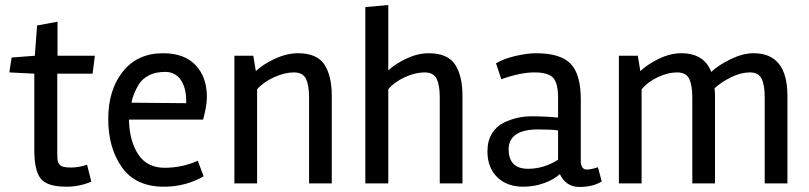

<svg xmlns="http://www.w3.org/2000/svg" viewBox="-20 -727 3206 761"><path d="M244 13Q166 13 141 -19.5Q116 -52 116 -131V-435L17 -440L26 -499L118 -506L127 -626L208 -641V-506H356L347 -435H207V-122Q207 -101 208.5 -90.5Q210 -80 219.5 -71.5Q229 -63 261 -63Q293 -63 325 -74L342 -7Q295 13 244 13Z M630 13Q518 13 463.5 -63.5Q409 -140 409 -255.5Q409 -371 467 -443.5Q525 -516 626 -516Q711 -516 755.5 -468.5Q800 -421 800 -343Q800 -308 785 -253H491Q493 -168 528 -115Q563 -62 632.5 -62Q702 -62 764 -90L787 -28Q715 13 630 13ZM718 -326Q718 -380 696 -411Q674 -442 635 -442Q596 -442 570.5 -428.5Q545 -415 531 -394Q507 -354 501 -320L718 -318Z M1295 -347V0H1205V-342Q1205 -388 1193 -414Q1181 -440 1144.5 -440Q1108 -440 1065.5 -420.5Q1023 -401 999 -373V0H909V-506H984L994 -445Q1022 -472 1069.5 -494Q1117 -516 1161 -516Q1236 -516 1265.5 -471.5Q1295 -427 1295 -347Z M1679 -516Q1754 -516 1783.5 -471.5Q1813 -427 1813 -347V0H1723V-342Q1723 -388 1711 -414Q1699 -440 1662.5 -440Q1626 -440 1584.5 -421Q1543 -402 1519 -373V0H1428V-699L1519 -707V-448Q1548 -475 1592.5 -495.5Q1637 -516 1679 -516Z M2054 13Q1989 13 1950.5 -25Q1912 -63 1912 -127Q1912 -169 1930 -198Q1948 -227 1977 -241Q2029 -266 2086 -266Q2143 -266 2192 -261V-339Q2192 -397 2172.5 -418.5Q2153 -440 2098 -440Q2043 -440 1967 -413L1946 -476Q1975 -494 2022.5 -505Q2070 -516 2105 -516Q2202 -516 2242 -474Q2282 -432 2282 -333V-90Q2282 -55 2306 -55Q2322 -55 2350 -64L2365 -8Q2331 14 2277 14Q2223 14 2199 -37Q2177 -16 2137.5 -1.5Q2098 13 2054 13ZM2073 -58Q2136 -58 2192 -94V-210Q2168 -214 2114 -214Q1997 -214 1996 -136Q1996 -58 2073 -58Z M2814 -343V0H2724V-342Q2724 -388 2712 -414Q2700 -440 2663.5 -440Q2627 -440 2587 -421Q2547 -402 2523 -373V0H2433V-506H2508L2518 -445Q2546 -472 2591.5 -494Q2637 -516 2680 -516Q2771 -516 2799 -442Q2829 -470 2877 -493Q2925 -516 2967 -516Q3101 -516 3101 -347V0H3011V-342Q3011 -389 2999 -414.5Q2987 -440 2952 -440Q2917 -440 2878 -421Q2839 -402 2812 -377Q2814 -365 2814 -343Z"/></svg>

Font: Rambla
Style: Regular
Weight: 400
Designer: Martin Sommaruga
Foundry: Martin Sommaruga
Version: Version 1.001